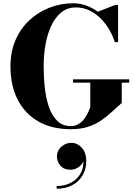

<svg xmlns="http://www.w3.org/2000/svg" viewBox="-20 -780 823 1174"><path d="M426.5 -295H770V-274.5H724.5V-150.5Q694 -124 664 -96Q634 -68 599.2 -44Q564.5 -20 519.2 -5Q474 10 413 10Q298 10 215.5 -36.8Q133 -83.5 88.5 -169.8Q44 -256 44 -375Q44 -464 75 -535.2Q106 -606.5 160 -656.5Q214 -706.5 283 -733.2Q352 -760 428 -760Q468 -760 506.5 -746.2Q545 -732.5 578.5 -708.5L685 -750H702V-522.5H682Q670.5 -560 649 -597.2Q627.5 -634.5 596.8 -665.8Q566 -697 527.5 -715.8Q489 -734.5 443.5 -734.5Q392 -734.5 354.8 -704.2Q317.5 -674 293.5 -622.8Q269.5 -571.5 258.2 -507.5Q247 -443.5 247 -375Q247 -307 254.2 -241.5Q261.5 -176 280 -123.8Q298.5 -71.5 331 -40.2Q363.5 -9 413 -9Q437.5 -9 456.8 -19.5Q476 -30 490.5 -47.5Q505 -65 515.2 -85.5Q525.5 -106 532 -125V-274.5H426.5ZM326.5 374V357.5Q374.5 357.5 413.5 337.5Q452.5 317.5 473.5 279.2Q494.5 241 489 185.5H494Q494.5 203.5 482.5 220.2Q470.5 237 451.5 247.5Q432.5 258 410.5 258Q371.5 258 349.8 233.2Q328 208.5 328 176Q328 154 340 135Q352 116 372.2 104.8Q392.5 93.5 416.5 93.5Q453 93.5 480.2 123.5Q507.5 153.5 507.5 204.5Q507.5 253.5 485 292Q462.5 330.5 422 352.2Q381.5 374 326.5 374Z"/></svg>

Font: Bodoni Moda 11pt ExtraBold
Style: Regular
Weight: 800
Designer: Owen Earl
Foundry: indestructible type
Version: Version 2.004